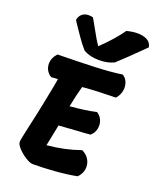

<svg xmlns="http://www.w3.org/2000/svg" viewBox="-173 -1069 952 1169"><g transform="rotate(20 303.0 -484.5)"><path d="M160 -873Q142 -901 132 -915Q136 -940 153 -954.5Q170 -969 196 -969Q211 -969 224 -965Q255 -911 263 -896Q292 -842 314 -811Q394 -887 443 -957Q481 -967 513 -967Q549 -967 574.5 -954Q600 -941 606 -910Q504 -808 443 -753Q402 -733 347 -733Q288 -733 246 -757Q218 -788 191.5 -827Q165 -866 160 -873ZM551 -627Q551 -607 543 -587Q535 -567 522 -554Q393 -552 307 -544Q290 -483 275 -408Q375 -416 444 -432Q464 -420 474.5 -400.5Q485 -381 485 -358Q485 -337 476.5 -318.5Q468 -300 453 -289Q434 -287 416 -286Q398 -285 381 -284L252 -275L234 -185L224 -137Q285 -143 334.5 -153.5Q384 -164 439 -183Q467 -170 482.5 -146.5Q498 -123 498 -95Q498 -55 467 -24Q405 -12 328 -6Q251 0 185 0Q167 0 138 -18Q109 -36 86.5 -60Q64 -84 64 -101Q64 -116 87 -217Q104 -291 120 -371Q131 -426 131 -426Q147 -504 152 -539L110 -536Q91 -546 79.5 -565.5Q68 -585 68 -608Q68 -648 99 -679Q236 -681 337.5 -685Q439 -689 513 -700Q532 -689 541.5 -669.5Q551 -650 551 -627Z"/></g></svg>

Font: Mogra
Style: Regular
Weight: 400
Designer: Lipi Raval
Foundry: Lipi Raval
Version: Version 1.002;PS 1.002;hotconv 1.0.88;makeotf.lib2.5.647800;